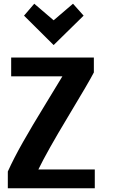

<svg xmlns="http://www.w3.org/2000/svg" viewBox="-20 -1005 621 1031"><path d="M489 6H22V-84Q54 -155 103 -241.5Q152 -328 225 -447Q298 -566 315 -595H40V-696H484V-616Q459 -567 346 -379.5Q233 -192 186 -95H489ZM164 -985 268 -896 372 -985 429 -921 268 -763 109 -921Z"/></svg>

Font: Repo
Style: DemiBold
Weight: 600
Designer: Stefan Peev
Foundry: Context Ltd
Version: Version 001.000